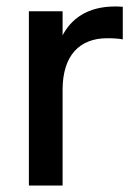

<svg xmlns="http://www.w3.org/2000/svg" viewBox="-20 -575 426 595"><path d="M360.5 -554C353 -554.5 345 -555 337.5 -555C249 -555 200 -515 174 -465.5V-540H69.5V0H174V-297C174 -403.5 227 -456.5 312 -456.5C331 -456.5 347 -455.5 360.5 -453Z"/></svg>

Font: Vela Sans SemBd
Style: Regular
Weight: 600
Designer: Principal design: Mikhail Sharanda - project Manrope.
Design modification: Ravid Balaliev
Foundry: Mikhail Sharanda
Version: Version 1.001